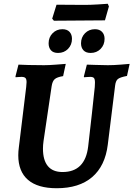

<svg xmlns="http://www.w3.org/2000/svg" viewBox="-20 -987 708 1019"><path d="M208 -198Q208 -137 234 -105.5Q260 -74 312 -74Q432 -74 448 -210Q457 -287 468 -386Q479 -485 483 -525Q484 -535 484 -549Q484 -567 478.5 -573Q473 -579 459 -579Q450 -579 440 -578Q430 -577 426 -577L425 -581L441 -644Q453 -644 486 -642.5Q519 -641 552 -641Q583 -641 620 -644Q657 -647 668 -648L654 -584Q617 -577 605.5 -567.5Q594 -558 591 -533L552 -219Q538 -106 469 -47Q400 12 281 12Q180 12 128.5 -32.5Q77 -77 77 -163Q77 -183 80 -205L119 -525Q121 -545 121 -551Q121 -567 115 -573Q109 -579 94 -579Q85 -579 75.5 -578Q66 -577 63 -577L62 -581L78 -644Q92 -643 131 -642Q170 -641 214 -641Q239 -641 278 -644Q317 -647 329 -648L315 -583Q283 -578 270.5 -567Q258 -556 254 -529L211 -238Q208 -217 208 -198ZM537 -879 401 -878 266 -877 257 -888 280 -962 429 -961Q459 -961 499.5 -963.5Q540 -966 552 -967L558 -953ZM238 -757Q238 -789 259 -810.5Q280 -832 311 -832Q336 -832 349 -818Q362 -804 362 -781Q362 -749 341 -727.5Q320 -706 288 -706Q263 -706 250.5 -720Q238 -734 238 -757ZM410 -757Q410 -789 431 -810.5Q452 -832 484 -832Q508 -832 521.5 -818Q535 -804 535 -781Q535 -749 514 -727.5Q493 -706 461 -706Q436 -706 423 -720Q410 -734 410 -757Z"/></svg>

Font: Alegreya SC
Style: Bold Italic
Weight: 700
Italic angle: -7°
Designer: Juan Pablo del Peral
Foundry: Huerta Tipografica
Version: Version 2.007; ttfautohint (v1.6)